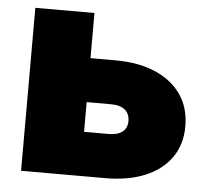

<svg xmlns="http://www.w3.org/2000/svg" viewBox="-44 -588 693 635"><g transform="rotate(5 302.5 -270.5)"><path d="M161.6 -391.1H327.1Q404.3 -391.1 460.2 -366.9Q516.1 -342.8 546.4 -298.8Q576.7 -254.9 576.7 -193.4Q576.7 -133.8 546.4 -90.3Q516.1 -46.9 460.2 -23.4Q404.3 0 327.1 0H48.3V-541H244.6V-146.5H325.7Q356 -146.5 371.8 -158.9Q387.7 -171.4 387.7 -194.3Q387.7 -218.8 371.8 -231.9Q356 -245.1 325.7 -245.1H161.6Z"/></g></svg>

Font: Inter 17pt Black
Style: Regular
Weight: 900
Version: Version 4.001;git-66647c0bb